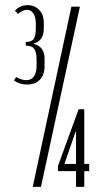

<svg xmlns="http://www.w3.org/2000/svg" viewBox="-20 -725 400 745"><path d="M38 -683Q57 -705 87 -705Q115 -705 132.5 -686Q150 -667 150 -636V-614Q150 -567 111 -556V-555Q153 -544 153 -497V-469Q153 -435 135 -416Q117 -397 85 -397Q56 -397 34 -413L43 -426Q63 -414 82 -414Q122 -414 122 -473V-493Q122 -522 113 -535Q104 -548 80 -548V-562Q103 -562 111 -574.5Q119 -587 119 -616V-634Q119 -658 109.5 -672.5Q100 -687 85 -687Q76 -687 67 -682.5Q58 -678 50 -671ZM205 -81 285 -301H307V-89H326V-61H307V0H275V-61H205ZM273 -213 231 -92V-89H275V-213ZM257 -699H290L139 0H107Z"/></svg>

Font: Moniqa Paragraph
Style: Regular
Weight: 400
Designer: Rajesh Rajput
Foundry: Rajesh Rajput
Version: Version 1.000